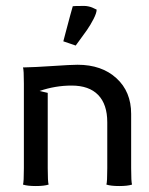

<svg xmlns="http://www.w3.org/2000/svg" viewBox="-20 -622 500 644"><path d="M192.4 -483.4Q192.9 -485.4 200.7 -514.9Q208.5 -544.4 215.6 -570.8Q222.7 -597.2 224.1 -601.1Q227.1 -602.1 263.2 -602.1Q270 -602.1 277.6 -600.3Q285.2 -598.6 290 -596.4Q294.9 -594.2 299.3 -592Q303.7 -589.8 304.2 -589.8Q304.2 -578.6 293.7 -558.1Q283.2 -537.6 271 -520.3Q258.8 -502.9 246.6 -486.6Q234.4 -470.2 233.9 -469.2Q230.5 -470.2 211.9 -476.8Q193.4 -483.4 192.4 -483.4ZM60.1 -58.1V-341.8Q60.1 -387.2 57.1 -396H63.5Q95.2 -396.5 156.7 -400.6Q218.3 -404.8 240.2 -404.8Q321.3 -404.8 370.6 -359.6Q419.9 -314.5 419.9 -240.2V-58.1Q419.9 -11.7 422.9 -2.9Q408.2 2 379.9 2Q351.6 2 336.9 -2.9Q339.8 -11.7 339.8 -58.1V-211.9Q339.8 -272 309.3 -303.5Q278.8 -335 220.2 -335Q165.5 -335 112.8 -316.9Q117.2 -315.9 126.2 -313.7Q135.3 -311.5 140.1 -310.5V-58.1Q140.1 -11.7 143.1 -2.9Q128.4 2 100.1 2Q71.8 2 57.1 -2.9Q60.1 -11.7 60.1 -58.1Z"/></svg>

Font: Nikodecs
Style: Medium
Weight: 500
Version: Version 0.29